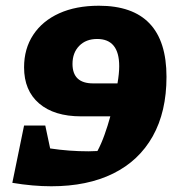

<svg xmlns="http://www.w3.org/2000/svg" viewBox="-20 -638 610 670"><path d="M138 -200 155 -120Q221 -110 289 -110Q304 -110 320 -111Q333 -135 344.5 -167Q356 -199 365 -232H263Q169 -232 116.5 -277Q64 -322 64 -403Q64 -468 96 -516.5Q128 -565 186.5 -591.5Q245 -618 325 -618Q561 -618 561 -370Q561 -248 513 -162.5Q465 -77 375 -32.5Q285 12 159 12Q127 12 93 9Q59 6 23 0L64 -200ZM305 -347H390Q396 -382 396 -407Q396 -502 319 -502Q280 -502 256.5 -478Q233 -454 233 -415Q233 -347 305 -347Z"/></svg>

Font: Piazzolla SC ExtraBold
Style: Italic
Weight: 800
Italic angle: -11.3°
Designer: Juan Pablo del Peral
Foundry: Huerta Tipografica
Version: Version 1.330